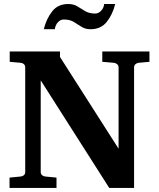

<svg xmlns="http://www.w3.org/2000/svg" viewBox="-20 -924 784 944"><path d="M714.8 -620.1 661.1 -615.2Q652.8 -614.3 646 -608.4Q639.2 -602.5 639.2 -592.8V0H517.1L180.2 -528.8V-78.1Q180.2 -68.4 187 -62.7Q193.8 -57.1 202.1 -56.2L257.8 -50.8V0H26.9V-50.8L82 -56.2Q91.3 -57.1 97.7 -62.7Q104 -68.4 104 -78.1V-592.8Q104 -602.5 97.7 -608.4Q91.3 -614.3 82 -615.2L27.8 -620.1V-670.9H274.9V-644L563 -192.9V-592.8Q563 -602.5 555.9 -608.4Q548.8 -614.3 540 -615.2L482.9 -620.1V-670.9H714.8ZM546.4 -904.3Q533.7 -852.5 504.9 -816.4Q476.1 -780.3 425.3 -780.3Q399.4 -780.3 380.9 -792.2Q362.3 -804.2 342.8 -816.2Q323.2 -828.1 293.5 -828.1Q276.9 -828.1 264.4 -814.2Q252 -800.3 249.5 -780.3H195.3Q208 -832 236.6 -868.2Q265.1 -904.3 315.4 -904.3Q341.8 -904.3 360.6 -892.6Q379.4 -880.9 399.2 -869.1Q418.9 -857.4 448.2 -857.4Q463.9 -857.4 477.1 -871.1Q490.2 -884.8 492.2 -904.3Z"/></svg>

Font: Charis
Style: Bold
Weight: 700
Designer: Walt Agee, Miriam Martin, Annie Olsen, Victor Gaultney, Lorna Priest, Alan Ward, Bob Hallissy, Martin Hosken, Sharon Cor
Foundry: SIL Global
Version: Version 7.000